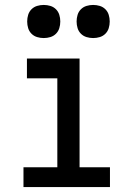

<svg xmlns="http://www.w3.org/2000/svg" viewBox="-20 -757 540 777"><path d="M75 0V-80H212V-440H89V-520H302V-80H425V0ZM357 -603Q343 -603 330 -607Q317 -611 307.5 -620.5Q298 -630 294 -643Q290 -656 290 -670Q290 -684 294 -697Q298 -710 307.5 -719.5Q317 -729 330 -733Q343 -737 357 -737Q371 -737 384 -733Q397 -729 406.5 -719.5Q416 -710 420 -697Q424 -684 424 -670Q424 -656 420 -643Q416 -630 406.5 -620.5Q397 -611 384 -607Q371 -603 357 -603ZM157 -603Q143 -603 130 -607Q117 -611 107.5 -620.5Q98 -630 94 -643Q90 -656 90 -670Q90 -684 94 -697Q98 -710 107.5 -719.5Q117 -729 130 -733Q143 -737 157 -737Q171 -737 184 -733Q197 -729 206.5 -719.5Q216 -710 220 -697Q224 -684 224 -670Q224 -656 220 -643Q216 -630 206.5 -620.5Q197 -611 184 -607Q171 -603 157 -603Z"/></svg>

Font: Iosevka Term Medium
Style: Regular
Weight: 500
Monospace: yes
Designer: Belleve Invis
Foundry: Belleve Invis
Version: Version 26.3.1